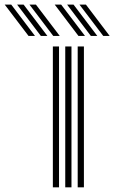

<svg xmlns="http://www.w3.org/2000/svg" viewBox="-176 -798 487 818"><path d="M155 0V-600H181.5V0ZM49.2 0V-600H75.5V0ZM102 0V-600H128.5V0ZM50.8 -645 -50.5 -778.5H-23L78.5 -645ZM-54.5 -645 -156 -778.5H-128.2L-27 -645ZM-2 -645 -103.2 -778.5H-75.5L25.8 -645ZM263.8 -645 162.5 -778.5H190L291.2 -645ZM158.2 -645 57 -778.5H84.5L186 -645ZM211 -645 109.8 -778.5H137.2L238.5 -645Z"/></svg>

Font: Big Shoulders Inline Text Thin ExtraBold
Style: Regular
Weight: 800
Version: Version 2.002